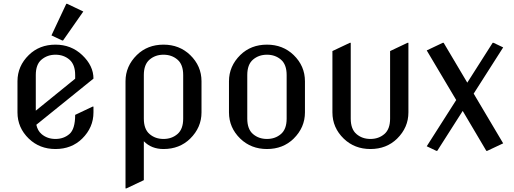

<svg xmlns="http://www.w3.org/2000/svg" viewBox="-20 -785 2743 1024"><path d="M478.5 -216.3V-185.5Q478.5 -105 418 -45.4Q361.3 9.8 275.9 9.8Q191.4 9.8 133.8 -45.4Q73.2 -104 73.2 -185.5V-351.6Q73.2 -432.6 133.8 -491.7Q190.4 -546.9 275.9 -546.9Q359.4 -546.9 418 -491.7Q478.5 -434.6 478.5 -365.7L173.8 -119.6Q180.7 -87.9 201.2 -70.3Q231.9 -43.9 275.9 -43.9Q319.8 -43.9 350.3 -70.3Q380.9 -96.7 380.9 -172.4L473.6 -216.3ZM170.9 -194.8 380.9 -365.2V-384.8Q380.9 -440.4 350.6 -466.8Q319.8 -493.2 275.9 -493.2Q232.4 -493.2 201.2 -466.8Q170.9 -441.4 170.9 -384.8ZM333.5 -764.6H338.4L424.3 -723.6L316.4 -569.3H311.5L254.4 -596.2Z M747.1 -152.3Q747.1 -96.2 777.6 -70.1Q808.1 -43.9 852.1 -43.9Q896 -43.9 926.5 -70.1Q957 -96.2 957 -152.3V-384.8Q957 -440.9 926.5 -467Q896 -493.2 852.1 -493.2Q808.1 -493.2 777.6 -467Q747.1 -440.9 747.1 -384.8ZM1054.7 -351.6V-185.5Q1054.7 -105 994.1 -45.4Q937.5 9.8 852.1 9.8Q787.6 9.8 747.1 -31.7V175.8L654.3 219.7H649.4V-351.6Q649.4 -432.1 710 -491.7Q766.6 -546.9 852.1 -546.9Q936.5 -546.9 994.1 -491.7Q1054.7 -433.1 1054.7 -351.6Z M1201.2 -185.5V-351.6Q1201.2 -432.1 1261.7 -491.7Q1318.4 -546.9 1403.8 -546.9Q1488.3 -546.9 1545.9 -491.7Q1606.4 -433.1 1606.4 -351.6V-185.5Q1606.4 -105 1545.9 -45.4Q1489.3 9.8 1403.8 9.8Q1319.3 9.8 1261.7 -45.4Q1201.2 -104 1201.2 -185.5ZM1298.8 -152.3Q1298.8 -96.2 1329.3 -70.1Q1359.9 -43.9 1403.8 -43.9Q1447.8 -43.9 1478.3 -70.1Q1508.8 -96.2 1508.8 -152.3V-384.8Q1508.8 -440.9 1478.3 -467Q1447.8 -493.2 1403.8 -493.2Q1359.9 -493.2 1329.3 -467Q1298.8 -440.9 1298.8 -384.8Z M1752.9 -512.7 1845.7 -556.6H1850.6V-152.3Q1850.6 -96.2 1881.1 -70.1Q1911.6 -43.9 1955.6 -43.9Q1999.5 -43.9 2030 -70.1Q2060.5 -96.2 2060.5 -152.3V-512.7L2153.3 -556.6H2158.2V-185.5Q2158.2 -105 2097.7 -45.4Q2041 9.8 1955.6 9.8Q1871.1 9.8 1813.5 -45.4Q1752.9 -104 1752.9 -185.5Z M2307.1 19.5 2255.9 -4.9 2413.1 -251.5 2255.9 -516.1 2341.3 -556.6H2346.2L2472.2 -344.2L2607.4 -556.6H2612.3L2663.6 -532.2L2506.3 -285.6L2663.6 -20.5L2578.6 19.5H2573.7L2447.8 -193.4L2312 19.5Z"/></svg>

Font: Nova Slim
Style: Book
Weight: 400
Version: Version 2.000